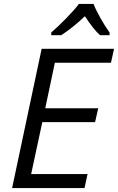

<svg xmlns="http://www.w3.org/2000/svg" viewBox="-20 -964 604 984"><path d="M193.4 -713.9H564.5L548.8 -642.6H261.2L211.9 -409.2H483.4L467.3 -337.9H196.8L139.6 -71.8H428.7L413.1 0H42ZM384.3 -943.8H459.5Q471.2 -913.1 495.6 -869.9Q520 -826.7 541.5 -797.4V-783.7H492.7Q460.9 -811 415 -880.9Q386.7 -853.5 353.8 -827.1Q320.8 -800.8 293.9 -783.7H242.7V-797.4Q277.8 -827.6 321.3 -872.3Q364.7 -917 384.3 -943.8Z"/></svg>

Font: Viking Open Sans
Style: Italic
Weight: 400
Italic angle: -12°
Foundry: Ascender Corporation
Version: Version 2.000